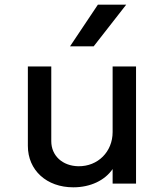

<svg xmlns="http://www.w3.org/2000/svg" viewBox="-20 -784 700 820"><path d="M293 16C367 16 428 -14 461 -62V0H561V-500H461V-220C461 -136 398 -73 315 -74C247 -75 199 -119 199 -181V-500H99V-161C99 -57 179 16 293 16ZM279 -586H380L519 -764H398Z"/></svg>

Font: Uncut Plan8
Style: Regular
Weight: 400
Designer: Kasper Nordkvist
Foundry: UNCUT.wtf
Version: Version 1.002;Glyphs 3.1.2 (3151)